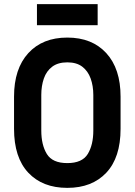

<svg xmlns="http://www.w3.org/2000/svg" viewBox="-20 -896 652 930"><path d="M306 14Q186 14 117 -59.5Q48 -133 48 -272V-428Q48 -563 117 -638.5Q186 -714 306 -714Q426 -714 495 -638.5Q564 -563 564 -428V-272Q564 -133 495 -59.5Q426 14 306 14ZM306 -106Q378 -106 405 -150Q432 -194 432 -264V-436Q432 -480 419 -516Q406 -552 378.5 -573Q351 -594 306 -594Q261 -594 233 -573Q205 -552 192.5 -516Q180 -480 180 -436V-264Q180 -194 207 -150Q234 -106 306 -106ZM159 -774V-876H453V-774Z"/></svg>

Font: Space Mono
Style: Bold
Weight: 700
Monospace: yes
Designer: Colophon Foundry + Benjamin Critton
Foundry: Colophon Foundry & Benjamin Critton
Version: Version 1.003; ttfautohint (v1.8.4.7-5d5b)